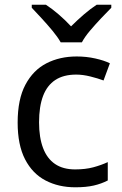

<svg xmlns="http://www.w3.org/2000/svg" viewBox="-20 -786 520 816"><path d="M300 10Q229 10 173.5 -19Q118 -48 86.5 -109Q55 -170 55 -265Q55 -364 88 -426Q121 -488 177.5 -517Q234 -546 306 -546Q347 -546 385 -537.5Q423 -529 447 -517L420 -444Q396 -453 364 -461Q332 -469 304 -469Q250 -469 215 -446Q180 -423 163 -378Q146 -333 146 -266Q146 -202 163 -157Q180 -112 214 -89Q248 -66 299 -66Q343 -66 376.5 -75Q410 -84 438 -97V-19Q411 -5 378.5 2.5Q346 10 300 10ZM238 -606Q225 -629 203 -655.5Q181 -682 157 -708Q133 -734 115 -753V-766H175Q201 -749 229 -725Q257 -701 282 -674Q309 -701 337 -725Q365 -749 391 -766H453V-753Q434 -734 409.5 -708Q385 -682 362.5 -655.5Q340 -629 328 -606Z"/></svg>

Font: Noto Sans Canadian Aboriginal
Style: Regular
Weight: 400
Designer: Monotype Design Team, Typotheque's Kevin King
Foundry: Monotype Imaging Inc.
Version: Version 2.002